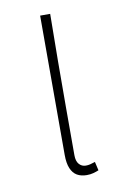

<svg xmlns="http://www.w3.org/2000/svg" viewBox="-64 -517 357 565"><g transform="rotate(-10 115.0 -235.0)"><path d="M150 8Q133 8 121 1Q109 -6 102.5 -21.5Q96 -37 96 -62V-478H126Q125 -406 124.5 -336Q124 -266 124 -196.5Q124 -127 124 -56Q124 -38 132 -29Q140 -20 152 -20Q159 -20 165 -21.5Q171 -23 180 -26L186 0Q179 3 170 5.5Q161 8 150 8Z"/></g></svg>

Font: Source Sans 3 VF
Style: Regular
Weight: 200
Designer: Paul D. Hunt
Foundry: Adobe
Version: Version 3.046;hotconv 1.0.118;makeotfexe 2.5.65603